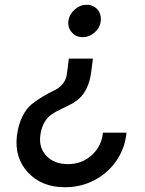

<svg xmlns="http://www.w3.org/2000/svg" viewBox="-20 -537 608 806"><path d="M343 -517Q362 -517 376.5 -508Q391 -499 398 -483.5Q405 -468 403 -449Q400 -421 377.5 -401Q355 -381 327 -381Q299 -381 281.5 -401Q264 -421 267 -449Q271 -477 293.5 -497Q316 -517 343 -517ZM370 -291 363 -236Q358 -196 344.5 -168Q331 -140 313.5 -124.5Q296 -109 275 -98Q254 -87 233.5 -77.5Q213 -68 195.5 -56Q178 -44 165.5 -21.5Q153 1 149 33Q143 85 176 118.5Q209 152 265 152Q324 152 365.5 114Q407 76 412 20H511Q505 84 469.5 136.5Q434 189 377 219Q320 249 253 249Q155 249 97.5 187Q40 125 51 33Q57 -14 74 -48Q91 -82 113 -99.5Q135 -117 160 -132Q185 -147 206 -156.5Q227 -166 242.5 -184Q258 -202 261 -227L269 -291Z"/></svg>

Font: Orkney Medium
Style: MediumItalic
Weight: 500
Designer: Samuel Oakes and Alfredo Marco Pradil
Foundry: Alfredo Marco Pradil
Version: 1.0; ttfautohint (v1.5)